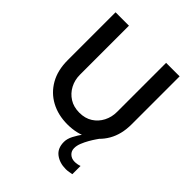

<svg xmlns="http://www.w3.org/2000/svg" viewBox="-249 -844 1206 1206"><g transform="rotate(45 353.5 -241.0)"><path d="M353 12Q270 12 206 -22.5Q142 -57 105.5 -121Q69 -185 69 -274V-700H188V-264Q188 -218 208.5 -179Q229 -140 266 -116.5Q303 -93 354 -93Q405 -93 441.5 -116.5Q478 -140 498 -179Q518 -218 518 -264V-700H638V-274Q638 -185 601 -121Q564 -57 500 -22.5Q436 12 353 12ZM544 218Q490 218 452.5 190Q415 162 415 105Q415 77 431.5 45.5Q448 14 469.5 -15Q491 -44 508.5 -63.5Q526 -83 529 -86L560 -68Q558 -65 546.5 -48.5Q535 -32 521.5 -8.5Q508 15 498 40Q488 65 488 87Q488 113 506 129.5Q524 146 551 146Q562 146 573.5 144Q585 142 596 138V211Q587 213 572 215.5Q557 218 544 218Z"/></g></svg>

Font: MuseoModerno Thin Medium
Style: Regular
Weight: 500
Version: Version 1.003